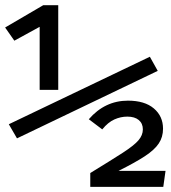

<svg xmlns="http://www.w3.org/2000/svg" viewBox="-24 -727 664 747"><path d="M130.3 -377.4V-622.6L31.8 -568.7L-4.1 -620L144.1 -706.7H202.6V-377.4ZM42.1 -188.7 10.3 -243.6 559 -506.2 589.7 -451.3ZM610.3 -226.2Q610.3 -193.8 593.8 -169Q577.4 -144.1 539.5 -119.2Q501.5 -94.4 436.9 -62.1H620L611.3 0H327.2V-53.8Q408.7 -103.6 453.1 -132.3Q497.4 -161 514.6 -181Q531.8 -201 531.8 -223.6Q531.8 -246.7 515.9 -260Q500 -273.3 471.3 -273.3Q445.6 -273.3 421 -262.3Q396.4 -251.3 373.8 -223.6L321.5 -263.1Q384.1 -335.4 473.8 -335.4Q539 -335.4 574.6 -305.1Q610.3 -274.9 610.3 -226.2Z"/></svg>

Font: FiraCode Nerd Font
Style: Regular
Weight: 400
Designer: Carrois Corporate, Edenspiekermann AG, Nikita Prokopov
Foundry: Carrois Corporate, Edenspiekermann AG, Nikita Prokopov
Version: Version 6.002;Nerd Fonts 2.2.2